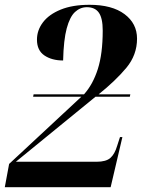

<svg xmlns="http://www.w3.org/2000/svg" viewBox="-32 -780 610 800"><path d="M-12 0 6 -97 307 -377H106L108 -387H318Q355 -428 375.5 -492Q396 -556 396 -653Q396 -704 380 -727Q364 -750 330 -750Q302 -750 280.5 -730Q259 -710 246 -662Q233 -614 231 -528Q184 -528 153 -549Q122 -570 122 -615Q122 -654 147 -687Q172 -720 221 -740Q270 -760 341 -760Q435 -760 487 -721Q539 -682 539 -619Q539 -551 494.5 -497.5Q450 -444 379 -387H511L509 -377H366L34 -106H370Q410 -106 428 -122Q446 -138 456 -172L468 -209H478L429 0Z"/></svg>

Font: Noto Serif Display SemiCondensed
Style: Bold Italic
Weight: 700
Width: 4
Italic angle: -12°
Designer: Monotype Design Team
Foundry: Monotype Imaging Inc.
Version: Version 2.009